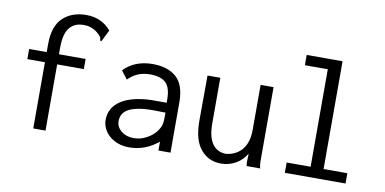

<svg xmlns="http://www.w3.org/2000/svg" viewBox="-67 -863 2134 1065"><g transform="rotate(10 1000.0 -330.0)"><path d="M343 -671Q430 -671 483 -608L450 -542Q442 -542 442 -550Q442 -558 440 -562Q424 -585 397.5 -599.5Q371 -614 340 -614Q314 -614 295 -606.5Q276 -599 261 -582Q246 -565 238.5 -536Q231 -507 231 -465V-430H381V-373H231V0H162V-373H63V-430H162V-475Q162 -528 175.5 -565.5Q189 -603 214.5 -626Q240 -649 272.5 -660Q305 -671 343 -671Z M591 -403Q652 -467 754 -467Q838 -467 886.5 -424.5Q935 -382 935 -283V0H867V-50Q794 11 703 11Q667 11 638.5 0Q610 -11 590 -29Q570 -47 559.5 -70Q549 -93 549 -116Q549 -185 608.5 -225Q668 -265 780 -269H866V-286Q866 -354 837.5 -381Q809 -408 749 -408Q675 -408 626 -357ZM869 -214H852Q838 -214 825.5 -214.5Q813 -215 801 -215Q746 -215 711 -207.5Q676 -200 656 -187Q636 -174 628.5 -157.5Q621 -141 621 -122Q621 -90 649 -67Q677 -44 718 -44Q748 -44 772 -53.5Q796 -63 814 -76.5Q832 -90 843 -104.5Q854 -119 859 -130Q869 -150 869 -184Z M1063 -457H1135V-202Q1135 -158 1143 -128.5Q1151 -99 1165.5 -81Q1180 -63 1198.5 -55Q1217 -47 1239 -47Q1263 -49 1285 -59Q1307 -69 1324.5 -87.5Q1342 -106 1352 -135Q1362 -164 1362 -205V-457H1435V-41Q1435 -18 1440 0H1364Q1363 -7 1362 -15.5Q1361 -24 1362 -35L1363 -70Q1341 -32 1303.5 -10.5Q1266 11 1221 11Q1186 11 1158 -1.5Q1130 -14 1107.5 -40Q1085 -66 1073.5 -106Q1062 -146 1062 -202Z M1585 -665H1787V-58H1921V0H1579V-58H1714V-607H1585Z"/></g></svg>

Font: InconsolataGo
Style: Regular
Weight: 400
Designer: Raph Levien, Kirill Tkachev
Foundry: Cyreal
Version: Version 1.013